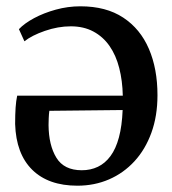

<svg xmlns="http://www.w3.org/2000/svg" viewBox="-20 -574 546 609"><path d="M225.5 15Q133.5 15 82.2 -35.5Q31 -86 28 -180.5Q28 -211 29.5 -232.8Q31 -254.5 34.5 -270.5H369.5Q368.5 -318 358.2 -358.2Q348 -398.5 327.5 -428Q307 -457.5 276.2 -474Q245.5 -490.5 204.5 -490.5Q164 -490.5 122.2 -476Q80.5 -461.5 57.5 -443L40 -481.5Q57.5 -500 88.2 -516.5Q119 -533 157.2 -543.5Q195.5 -554 235 -554Q316.5 -554 370.8 -518.2Q425 -482.5 452.2 -419.2Q479.5 -356 479.5 -272Q479.5 -206 460.2 -153Q441 -100 406.5 -62.5Q372 -25 325.8 -5Q279.5 15 225.5 15ZM239.5 -34Q267.5 -34 290.5 -45Q313.5 -56 330.5 -79Q347.5 -102 357.2 -138.2Q367 -174.5 369 -225L136.5 -222.5Q135 -211.5 134.5 -198.2Q134 -185 134 -177.5Q134.5 -113.5 158.8 -73.8Q183 -34 239.5 -34Z"/></svg>

Font: Merriweather 48pt
Style: Regular
Weight: 400
Version: Version 2.100